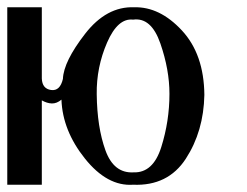

<svg xmlns="http://www.w3.org/2000/svg" viewBox="-20 -508 679 528"><path d="M446 -250C446 -294 437.7 -340.2 421 -388.5C404.3 -436.8 379.3 -458.7 346 -454C318 -457.3 294.2 -436.3 274.5 -391C254.8 -345.7 245.3 -298.3 246 -249C246.7 -188.3 254.7 -136.8 270 -94.5C285.3 -52.2 311 -32 347 -34C383 -32.7 408.5 -55.8 423.5 -103.5C438.5 -151.2 446 -200 446 -250ZM214 -415C253.3 -465.7 298.3 -490 349 -488C395.7 -489.3 439.3 -468.2 480 -424.5C520.7 -380.8 541.3 -321.7 542 -247C540.7 -180.3 523.7 -121.8 491 -71.5C458.3 -21.2 410 2.7 346 0C298.7 3.3 254.5 -20.7 213.5 -72C172.5 -123.3 151 -177.3 149 -234C140.3 -226.7 131.5 -223.2 122.5 -223.5C113.5 -223.8 104.3 -226.7 95 -232V0H0V-488H95V-292C95.7 -273.3 104.2 -262.8 120.5 -260.5C136.8 -258.2 147.7 -268.3 153 -291C154.3 -323 174.7 -364.3 214 -415Z"/></svg>

Font: Neocyr
Style: Regular
Weight: 400
Designer: Viktar Palstsiuk <vipals@gmail.com>
Version: 1.00